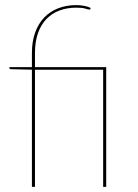

<svg xmlns="http://www.w3.org/2000/svg" viewBox="-20 -732 541 752"><path d="M105 0V-459L23 -461Q17 -461 17 -465V-469H105V-524Q105 -569.5 117.8 -604.8Q130.5 -640 153.5 -663.8Q176.5 -687.5 208.5 -699.8Q240.5 -712 279 -712Q293.5 -712 309 -709.2Q324.5 -706.5 335 -701L334 -697Q333.5 -694.5 330.5 -694.5Q326 -694.5 314.2 -698.2Q302.5 -702 279 -702Q243.5 -702 214 -691.2Q184.5 -680.5 162.8 -658.5Q141 -636.5 129 -603Q117 -569.5 117 -524V-469H396V0H384V-459H117V0Z"/></svg>

Font: Lato Hairline
Style: Regular
Weight: 250
Designer: Lukasz Dziedzic
Foundry: Lukasz Dziedzic
Version: Version 1.104; Western+Polish opensource